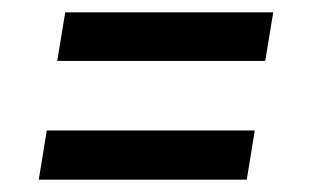

<svg xmlns="http://www.w3.org/2000/svg" viewBox="-20 -452 506 312"><path d="M424 -432 411 -353H73L86 -432ZM394 -240 381 -160H43L56 -240Z"/></svg>

Font: Rambla
Style: Italic
Weight: 400
Italic angle: -12°
Designer: Martin Sommaruga
Foundry: Martin Sommaruga
Version: Version 1.001